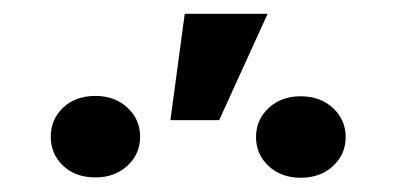

<svg xmlns="http://www.w3.org/2000/svg" viewBox="-20 -864 579 275"><path d="M224.1 -691.9 244.6 -844.2H363.3L293.9 -691.9ZM52.7 -668Q52.7 -692.9 70.3 -709.7Q87.9 -726.6 116.7 -726.6Q144.5 -726.6 162.6 -709.7Q180.7 -692.9 180.7 -668Q180.7 -643.6 162.6 -626.7Q144.5 -609.9 116.7 -609.9Q87.9 -609.9 70.3 -626.7Q52.7 -643.6 52.7 -668ZM346.7 -667.5Q346.7 -692.4 364.7 -709.2Q382.8 -726.1 410.6 -726.1Q439 -726.1 457 -709.2Q475.1 -692.4 475.1 -667.5Q475.1 -643.1 457 -626.2Q439 -609.4 410.6 -609.4Q382.8 -609.4 364.7 -626.2Q346.7 -643.1 346.7 -667.5Z"/></svg>

Font: Roboto SemiBold
Style: Regular
Weight: 600
Designer: Christian Robertson
Foundry: Google
Version: Version 3.009; 2024